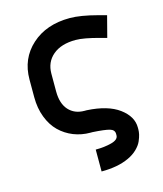

<svg xmlns="http://www.w3.org/2000/svg" viewBox="-107 -593 739 869"><g transform="rotate(-15 262.5 -159.0)"><path d="M261.2 92.3Q302.7 92.3 335.7 83.5Q368.7 74.7 368.7 54.2V47.4Q368.7 28.3 346.9 22Q325.2 15.6 267.6 12.2H257.8Q216.3 12.2 179.4 -2.4Q142.6 -17.1 114.5 -44.4Q86.4 -71.8 70.1 -114.3Q53.7 -156.7 53.7 -208.5V-291.5Q53.7 -389.2 122.3 -451.2Q190.9 -513.2 301.3 -513.2Q351.1 -513.2 430.2 -492.2L468.3 -481.9L442.4 -382.3L412.1 -390.6Q338.9 -410.6 301.3 -410.6Q233.4 -410.6 194.8 -378.2Q156.2 -345.7 156.2 -291.5V-208.5Q156.2 -151.4 183.8 -120.8Q211.4 -90.3 257.8 -90.3H267.6Q365.7 -85 418.5 -45.9Q471.2 -6.8 471.2 44.9V54.2Q471.2 64.5 468.5 76.9Q465.8 89.4 458.3 106.9Q450.7 124.5 432.9 141.8Q415 159.2 389.2 170.9Q337.9 194.8 261.2 194.8Z"/></g></svg>

Font: Anka/Coder Condensed
Style: Bold
Weight: 700
Width: 4
Monospace: yes
Version: Version 001.100